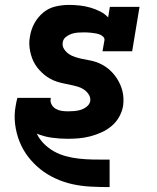

<svg xmlns="http://www.w3.org/2000/svg" viewBox="-20 -558 640 783"><path d="M426 205Q388 205 349.5 203Q311 201 275 193Q239 185 205.5 169.5Q172 154 144.5 132Q117 110 95 81.5Q73 53 59.5 19Q46 -15 41.5 -52.5Q37 -90 44 -127Q45 -135 47 -143Q49 -151 51 -159H187Q187 -159 187 -158Q187 -157 187 -157Q184 -144 190 -132.5Q196 -121 207 -114.5Q218 -108 230.5 -106Q243 -104 256 -104Q269 -104 282.5 -105Q296 -106 309 -110Q322 -114 333.5 -123Q345 -132 348 -145Q348 -145 348 -145Q348 -145 348 -145Q350 -160 342 -172.5Q334 -185 322 -193Q310 -201 296 -205Q282 -209 267.5 -212Q253 -215 238.5 -218Q224 -221 210.5 -225.5Q197 -230 184.5 -237Q172 -244 161 -253Q150 -262 140.5 -272.5Q131 -283 123.5 -295Q116 -307 111 -320.5Q106 -334 103 -348.5Q100 -363 99.5 -378Q99 -393 102 -408Q106 -436 119.5 -461.5Q133 -487 155.5 -506Q178 -525 206 -531.5Q234 -538 261 -538Q283 -538 305.5 -535.5Q328 -533 348.5 -527Q369 -521 388 -511.5Q407 -502 421 -487L428 -530H549L519 -349H398L406 -394Q407 -402 401 -408Q395 -414 387.5 -417Q380 -420 372 -421.5Q364 -423 355.5 -424Q347 -425 338.5 -425.5Q330 -426 322 -426Q309 -426 296.5 -425Q284 -424 272 -420Q260 -416 249 -407.5Q238 -399 236 -386Q236 -386 236 -386Q236 -386 236 -386Q233 -371 241 -358.5Q249 -346 260.5 -338Q272 -330 286 -325.5Q300 -321 314 -318Q328 -315 342.5 -312.5Q357 -310 370.5 -305.5Q384 -301 397 -294Q410 -287 420.5 -278.5Q431 -270 440.5 -259.5Q450 -249 457.5 -237Q465 -225 470.5 -212.5Q476 -200 479.5 -185.5Q483 -171 483.5 -156Q484 -141 482 -126Q478 -103 466 -81.5Q454 -60 435 -44Q416 -28 393.5 -18Q371 -8 348 -2Q325 4 302 6Q279 8 256 8Q223 8 191 3.5Q159 -1 130 -13Q141 10 159.5 28.5Q178 47 200.5 59.5Q223 72 249 79Q275 86 302.5 89Q330 92 357.5 92.5Q385 93 413 93Q414 93 415.5 93Q417 93 418 93H421Q422 93 423.5 93Q425 93 426 93H427V205Z"/></svg>

Font: Iosevka Slab HvExObl
Style: Regular
Weight: 900
Width: 7
Italic angle: -9°
Monospace: yes
Designer: Belleve Invis
Foundry: Belleve Invis
Version: Version 11.1.1; ttfautohint (v1.8.3)